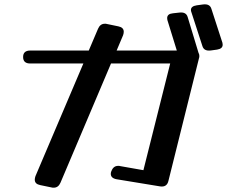

<svg xmlns="http://www.w3.org/2000/svg" viewBox="-20 -829 1051 889"><path d="M260 17Q250 40 229 40Q227 40 224 40Q221 40 219 39L166 28Q141 23 141 3Q141 -4 144 -13L366 -535H120Q87 -535 87 -565Q87 -595 120 -595H391L434 -696Q444 -719 465 -719Q467 -719 470 -719Q473 -719 475 -718L528 -707Q553 -702 553 -682Q553 -675 550 -666L520 -595H872Q903 -595 903 -569Q903 -566 902.5 -563.5Q902 -561 901 -558L760 8Q753 39 721 34L520 1Q493 -4 493 -24Q493 -27 493.5 -29.5Q494 -32 495 -35L496 -37Q505 -61 527 -61Q529 -61 531.5 -61Q534 -61 536 -60L644 -41L768 -535H494ZM1010 -630.6Q1011 -627.4 1011 -621.8Q1011 -603.3 985 -599.3L956 -595.3Q924 -591.3 917 -616.2L866 -773.1Q865 -775.5 864.5 -777.9Q864 -780.3 864 -782.7Q864 -800.4 891 -804.4L920 -808.4Q952 -812.4 959 -787.6ZM900 -581.7Q901 -578.5 901 -572.9Q901 -552.9 874 -550.5L845 -547.3Q814 -543.3 807 -568.1L755 -736.3Q754 -739.5 754 -745.1Q754 -765.1 781 -767.5L810 -770.7Q842 -774.7 849 -749.9Z"/></svg>

Font: Yusei Magic
Style: Regular
Weight: 400
Designer: Tanukizamurai
Foundry: Yusei Magic Project
Version: Version 1.200